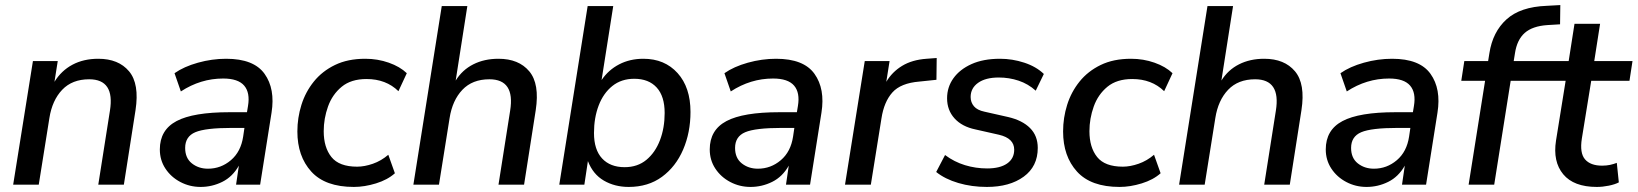

<svg xmlns="http://www.w3.org/2000/svg" viewBox="-20 -729 6465 758"><path d="M32 0 110 -488H208L195 -406Q222 -450 266 -473.5Q310 -497 368 -497Q448 -497 489.5 -447.5Q531 -398 515 -294L469 0H368L414 -292Q434 -416 332 -416Q265 -416 225.5 -374.5Q186 -333 175 -263L133 0Z M772 9Q729 9 692 -10.5Q655 -30 633 -63.5Q611 -97 611 -139Q611 -216 677 -251Q743 -286 886 -286H955L959 -310Q968 -363 944 -391Q920 -419 861 -419Q772 -419 694 -368L669 -440Q706 -466 761.5 -481.5Q817 -497 873 -497Q982 -497 1024.5 -437.5Q1067 -378 1052 -284L1007 0H912L923 -75Q898 -31 857.5 -11Q817 9 772 9ZM801 -63Q852 -63 891.5 -96.5Q931 -130 940 -190L945 -224H895Q791 -224 751 -207Q711 -190 711 -145Q711 -105 737.5 -84Q764 -63 801 -63Z M1377 9Q1264 9 1209 -51.5Q1154 -112 1154 -210Q1154 -264 1170 -315Q1186 -366 1219 -407Q1252 -448 1302.5 -472.5Q1353 -497 1422 -497Q1471 -497 1515 -481.5Q1559 -466 1586 -440L1553 -369Q1504 -417 1427 -417Q1366 -417 1329 -386.5Q1292 -356 1275 -308.5Q1258 -261 1258 -211Q1258 -147 1288.5 -109Q1319 -71 1390 -71Q1419 -71 1452 -82.5Q1485 -94 1513 -118L1539 -45Q1510 -19 1464.5 -5Q1419 9 1377 9Z M1612 0 1724 -705H1825L1779 -411Q1805 -453 1848.5 -475Q1892 -497 1948 -497Q2028 -497 2069.5 -447.5Q2111 -398 2095 -294L2049 0H1948L1994 -292Q2014 -416 1912 -416Q1845 -416 1805.5 -374.5Q1766 -333 1755 -263L1713 0Z M2462 9Q2407 9 2364 -16Q2321 -41 2301 -93L2287 0H2188L2300 -705H2401L2355 -413Q2382 -453 2424.5 -475Q2467 -497 2520 -497Q2604 -497 2655 -440.5Q2706 -384 2706 -287Q2706 -206 2677 -138.5Q2648 -71 2593.5 -31Q2539 9 2462 9ZM2446 -69Q2497 -69 2532 -98Q2567 -127 2585.5 -175.5Q2604 -224 2604 -283Q2604 -349 2572.5 -383.5Q2541 -418 2484 -418Q2433 -418 2397.5 -389.5Q2362 -361 2343.5 -312.5Q2325 -264 2325 -204Q2325 -138 2357 -103.5Q2389 -69 2446 -69Z M2943 9Q2900 9 2863 -10.5Q2826 -30 2804 -63.5Q2782 -97 2782 -139Q2782 -216 2848 -251Q2914 -286 3057 -286H3126L3130 -310Q3139 -363 3115 -391Q3091 -419 3032 -419Q2943 -419 2865 -368L2840 -440Q2877 -466 2932.5 -481.5Q2988 -497 3044 -497Q3153 -497 3195.5 -437.5Q3238 -378 3223 -284L3178 0H3083L3094 -75Q3069 -31 3028.5 -11Q2988 9 2943 9ZM2972 -63Q3023 -63 3062.5 -96.5Q3102 -130 3111 -190L3116 -224H3066Q2962 -224 2922 -207Q2882 -190 2882 -145Q2882 -105 2908.5 -84Q2935 -63 2972 -63Z M3316 0 3394 -488H3492L3479 -406Q3502 -445 3541.5 -469Q3581 -493 3638 -497L3678 -500L3677 -414L3610 -407Q3536 -401 3503 -364Q3470 -327 3460 -262L3418 0Z M3876 9Q3816 9 3763.5 -6.5Q3711 -22 3676 -50L3711 -117Q3747 -90 3789.5 -77Q3832 -64 3877 -64Q3928 -64 3956 -83.5Q3984 -103 3984 -138Q3984 -183 3924 -197L3831 -218Q3778 -229 3748.5 -261.5Q3719 -294 3719 -341Q3719 -385 3744 -420Q3769 -455 3815.5 -476Q3862 -497 3928 -497Q3977 -497 4024 -481.5Q4071 -466 4101 -437L4069 -371Q4039 -398 4001.5 -410.5Q3964 -423 3923 -423Q3871 -423 3841.5 -402Q3812 -381 3812 -346Q3812 -325 3825 -309.5Q3838 -294 3867 -288L3960 -267Q4016 -254 4046.5 -223.5Q4077 -193 4077 -145Q4077 -72 4021.5 -31.5Q3966 9 3876 9Z M4400 9Q4287 9 4232 -51.5Q4177 -112 4177 -210Q4177 -264 4193 -315Q4209 -366 4242 -407Q4275 -448 4325.5 -472.5Q4376 -497 4445 -497Q4494 -497 4538 -481.5Q4582 -466 4609 -440L4576 -369Q4527 -417 4450 -417Q4389 -417 4352 -386.5Q4315 -356 4298 -308.5Q4281 -261 4281 -211Q4281 -147 4311.5 -109Q4342 -71 4413 -71Q4442 -71 4475 -82.5Q4508 -94 4536 -118L4562 -45Q4533 -19 4487.5 -5Q4442 9 4400 9Z M4635 0 4747 -705H4848L4802 -411Q4828 -453 4871.5 -475Q4915 -497 4971 -497Q5051 -497 5092.5 -447.5Q5134 -398 5118 -294L5072 0H4971L5017 -292Q5037 -416 4935 -416Q4868 -416 4828.5 -374.5Q4789 -333 4778 -263L4736 0Z M5375 9Q5332 9 5295 -10.5Q5258 -30 5236 -63.5Q5214 -97 5214 -139Q5214 -216 5280 -251Q5346 -286 5489 -286H5558L5562 -310Q5571 -363 5547 -391Q5523 -419 5464 -419Q5375 -419 5297 -368L5272 -440Q5309 -466 5364.5 -481.5Q5420 -497 5476 -497Q5585 -497 5627.5 -437.5Q5670 -378 5655 -284L5610 0H5515L5526 -75Q5501 -31 5460.5 -11Q5420 9 5375 9ZM5404 -63Q5455 -63 5494.5 -96.5Q5534 -130 5543 -190L5548 -224H5498Q5394 -224 5354 -207Q5314 -190 5314 -145Q5314 -105 5340.5 -84Q5367 -63 5404 -63Z M5778 0 5843 -410H5749L5761 -488H5855L5860 -519Q5873 -603 5927.5 -652.5Q5982 -702 6086 -706L6140 -709L6139 -633L6089 -630Q6030 -626 5999.5 -599Q5969 -572 5961 -519L5956 -488H6092L6079 -410H5944L5879 0Z M6284 9Q6193 9 6151.5 -41Q6110 -91 6123 -174L6161 -410H6066L6078 -488H6173L6196 -635H6297L6274 -488H6425L6413 -410H6262L6225 -182Q6216 -125 6237.5 -100Q6259 -75 6305 -75Q6322 -75 6336 -78Q6350 -81 6363 -86L6371 -9Q6356 -1 6331.5 4Q6307 9 6284 9Z"/></svg>

Font: Nunito Sans SemiBold
Style: Italic
Weight: 600
Italic angle: -9°
Designer: Vernon Adams
Foundry: Vernon Adams
Version: Version 3.006; ttfautohint (v1.8.3)